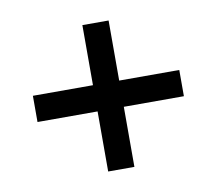

<svg xmlns="http://www.w3.org/2000/svg" viewBox="-60 -587 701 620"><g transform="rotate(-10 290.0 -277.0)"><path d="M247 -37V-234H50V-320H247V-517H333V-320H530V-234H333V-37Z"/></g></svg>

Font: Sometype Mono SemiBold
Style: Regular
Weight: 600
Designer: Ryoichi Tsunekawa
Foundry: Dharma Type
Version: Version 1.001